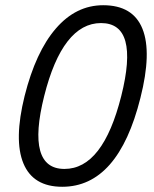

<svg xmlns="http://www.w3.org/2000/svg" viewBox="-20 -705 590 735"><path d="M218.3 10Q106.7 10 69.6 -79.6Q32.5 -169.2 74.2 -337.5Q116.7 -506.7 193.8 -595.8Q270.8 -685 375 -685Q489.2 -685 525.4 -594.6Q561.7 -504.2 517.5 -330Q432.5 10 218.3 10ZM226.7 -58.3Q300.8 -58.3 355 -128.3Q409.2 -198.3 444.2 -337.5Q479.2 -476.7 460 -546.7Q440.8 -616.7 366.7 -616.7Q293.3 -616.7 238.8 -546.7Q184.2 -476.7 149.2 -337.5Q114.2 -198.3 133.8 -128.3Q153.3 -58.3 226.7 -58.3Z"/></svg>

Font: Funnel Sans Light Light
Style: Italic
Weight: 300
Italic angle: -14.036°
Version: Version 1.000